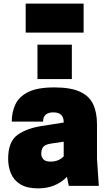

<svg xmlns="http://www.w3.org/2000/svg" viewBox="-20 -1027 600 1061"><path d="M25 0ZM190 14Q129 14 92.5 -8.5Q56 -31 40.5 -68.5Q25 -106 25 -150Q25 -245 78 -282.5Q131 -320 220 -332L332 -350V-352Q332 -406 275 -406Q218 -406 218 -355H45Q45 -407 65 -450Q85 -493 136 -518.5Q187 -544 280 -544Q370 -544 421.5 -520.5Q473 -497 494.5 -451.5Q516 -406 516 -340V-150L526 0H360L350 -50Q288 14 190 14ZM260 -134Q304 -134 332 -163V-244Q296 -239 261.5 -233.5Q227 -228 217.5 -213.5Q208 -199 208 -177Q208 -161 219 -147.5Q230 -134 260 -134ZM377 -590ZM377 -590H187V-780H377ZM442 -847ZM442 -847H122V-1007H442Z"/></svg>

Font: Tanohe Sans Black
Style: Regular
Weight: 900
Designer: Village Type and Design LLC & Cristiano Sobral
Foundry: Cooper Hewitt Smithsonian Design Museum
Version: Version 1.00;March 11, 2020;FontCreator 12.0.0.2522 64-bit; 